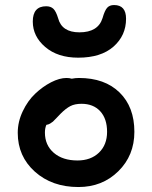

<svg xmlns="http://www.w3.org/2000/svg" viewBox="-20 -774 606 766"><path d="M292 -543.9Q210.4 -543.9 160.6 -586.4Q110.8 -628.9 110.8 -688Q110.8 -749 164.1 -749Q182.6 -749 193.1 -738.8Q203.6 -728.5 211.9 -701.2Q226.6 -645 296.9 -645Q371.6 -645 389.2 -702.1Q397.5 -731.4 407.2 -742.7Q417 -753.9 435.1 -753.9Q482.9 -753.9 482.9 -699.2Q482.9 -632.3 432.9 -588.1Q382.8 -543.9 292 -543.9ZM293 -27.8Q187.5 -27.8 119.1 -89.1Q50.8 -150.4 50.8 -244.1Q50.8 -288.1 70.6 -329.8Q90.3 -371.6 120.1 -399.9Q149.9 -428.2 183.6 -445.6Q217.3 -462.9 245.1 -462.9Q257.3 -462.9 266.1 -460Q280.8 -462.9 294.9 -462.9Q397.9 -462.9 457 -405Q516.1 -347.2 516.1 -248Q516.1 -153.8 452.1 -90.8Q388.2 -27.8 293 -27.8ZM159.2 -245.1Q159.2 -194.8 194.6 -164.3Q230 -133.8 289.1 -133.8Q342.3 -133.8 374.8 -165Q407.2 -196.3 407.2 -248Q407.2 -300.3 379.9 -330.1Q352.5 -359.9 305.2 -359.9Q278.3 -359.9 260.5 -350.6Q242.7 -341.3 222.2 -320.8Q215.8 -314.5 205.6 -303.5Q195.3 -292.5 191.2 -288.8Q187 -285.2 179.9 -281Q172.9 -276.9 165 -275.9Q159.2 -262.7 159.2 -245.1Z"/></svg>

Font: Shantell Sans Irregular
Style: Regular
Weight: 500
Designer: Stephen Nixon, Anya Danilova, Shantell Martin
Foundry: Arrow Type
Version: Version 1.006;[9816181b4]